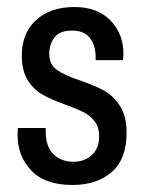

<svg xmlns="http://www.w3.org/2000/svg" viewBox="-20 -515 416 546"><path d="M331 -362 330 -344H252V-353Q252 -385 236 -406.5Q220 -428 185 -428Q149 -428 134.5 -408Q120 -388 120 -362Q120 -332 141.5 -316.5Q163 -301 208 -286Q249 -272 275.5 -257.5Q302 -243 321 -214Q340 -185 340 -138Q340 -63 298 -26Q256 11 186 11Q108 11 69 -30Q30 -71 30 -131Q30 -142 30.5 -146Q31 -150 31 -151H110V-141Q110 -98 132 -76.5Q154 -55 189 -55Q220 -55 241 -74Q262 -93 262 -127Q262 -153 249.5 -169.5Q237 -186 218.5 -195.5Q200 -205 167 -217Q126 -232 101.5 -245.5Q77 -259 59.5 -286Q42 -313 42 -357Q42 -421 82.5 -458Q123 -495 192 -495Q257 -495 294 -457Q331 -419 331 -362Z"/></svg>

Font: Pragati Narrow
Style: Regular
Weight: 400
Designer: Hector Gatti, Marcela Romero, Pablo Cosgaya and Nicolas Silva
Foundry: Omnibus-Type
Version: Version 1.010; ttfautohint (v1.3)